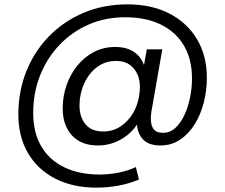

<svg xmlns="http://www.w3.org/2000/svg" viewBox="-20 -660 1031 879"><path d="M421 199Q314 199 233.5 158Q153 117 108.5 41.5Q64 -34 64 -136Q64 -243 101 -334.5Q138 -426 205 -494.5Q272 -563 363 -601.5Q454 -640 563 -640Q675 -640 756.5 -597.5Q838 -555 882.5 -479.5Q927 -404 927 -304Q927 -246 913 -191Q899 -136 871.5 -91.5Q844 -47 804.5 -20.5Q765 6 714 6Q653 6 627 -31Q601 -68 608 -126L611 -160L628 -130Q603 -67 548 -30.5Q493 6 428 6Q352 6 309.5 -40Q267 -86 267 -164Q267 -219 284.5 -269.5Q302 -320 334 -359.5Q366 -399 410 -422Q454 -445 508 -445Q570 -445 606.5 -412Q643 -379 649 -317L629 -304L652 -434H723L673 -148Q666 -105 677.5 -78.5Q689 -52 726 -52Q759 -52 783.5 -75Q808 -98 825 -135Q842 -172 850.5 -215.5Q859 -259 859 -300Q859 -388 822.5 -450.5Q786 -513 717.5 -547Q649 -581 553 -581Q462 -581 385.5 -547.5Q309 -514 252 -454Q195 -394 163.5 -314.5Q132 -235 132 -143Q132 -53 169 10Q206 73 274.5 106Q343 139 436 139Q479 139 522 130.5Q565 122 602 105L616 162Q571 181 521.5 190Q472 199 421 199ZM453 -58Q496 -58 531.5 -81Q567 -104 590.5 -144.5Q614 -185 619 -238Q624 -278 613 -310Q602 -342 576.5 -361.5Q551 -381 510 -381Q471 -381 440.5 -363.5Q410 -346 388.5 -317Q367 -288 355.5 -251.5Q344 -215 344 -177Q344 -124 371.5 -91Q399 -58 453 -58Z"/></svg>

Font: DM Sans 36pt
Style: Regular
Weight: 400
Designer: Colophon Foundry, Jonny Pinhorn
Foundry: Colophon Foundry
Version: Version 4.004;gftools[0.9.30]